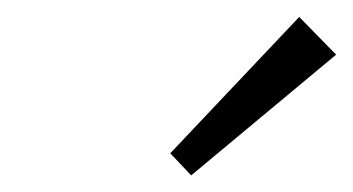

<svg xmlns="http://www.w3.org/2000/svg" viewBox="-20 -822 421 229"><path d="M183.1 -612.8ZM336.9 -801.8 380.9 -756.8 208 -612.8 183.1 -639.2Z"/></svg>

Font: Pfennig
Style: Italic
Weight: 500
Italic angle: -13°
Version: Version 20120410 ; ttfautohint (v0.8)